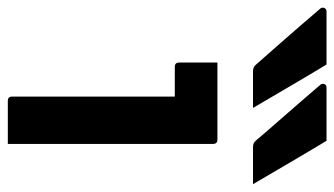

<svg xmlns="http://www.w3.org/2000/svg" viewBox="-298 -653 855 491"><g transform="rotate(90 129.5 -407.5)"><path d="M49 -815Q78 -767 105.5 -720Q133 -673 160 -627H66Q55 -627 49 -635Q20 -668 -3 -694Q-26 -720 -47.5 -745Q-69 -770 -94 -799Q-98 -804 -95.5 -809.5Q-93 -815 -87 -815ZM244 -815Q273 -767 300.5 -720Q328 -673 355 -627H260Q249 -627 243 -635Q215 -668 192 -694Q169 -720 147.5 -745Q126 -770 101 -799Q97 -804 99 -809.5Q101 -815 108 -815ZM131 -11V-427H55Q44 -427 44 -438V-536H241Q252 -536 252 -525V0H142Q131 0 131 -11Z"/></g></svg>

Font: Recursive Sn Lnr St SmB
Style: Regular
Weight: 600
Version: Version 1.079;hotconv 1.0.112;makeotfexe 2.5.65598; ttfautoh